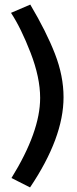

<svg xmlns="http://www.w3.org/2000/svg" viewBox="-20 -770 336 837"><path d="M257 -346Q257 -170 111 47L30 6Q155 -196 155 -343Q155 -432 113.5 -539.5Q72 -647 28 -714L112 -750Q182 -632 219.5 -535.5Q257 -439 257 -346Z"/></svg>

Font: Raleway
Style: Regular
Weight: 600
Designer: Matt McInerney, Pablo Impallari, Rodrigo Fuenzalida
Foundry: Matt McInerney, Pablo Impallari, Rodrigo Fuenzalida
Version: Version 1.000;PS 001.001;hotconv 1.0.56; ttfautohint (v1.5)